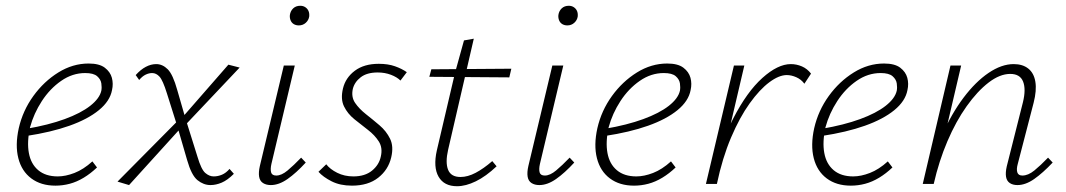

<svg xmlns="http://www.w3.org/2000/svg" viewBox="-20 -637 3693 665"><path d="M172 6Q122 6 88.5 -19Q55 -44 43.5 -89Q32 -134 45 -193Q59 -254 95.5 -304.5Q132 -355 182 -386Q232 -417 287 -417Q324 -417 343 -402.5Q362 -388 367.5 -367.5Q373 -347 368 -325Q361 -287 322.5 -255.5Q284 -224 220.5 -201.5Q157 -179 71 -166L72 -191Q148 -204 204 -224.5Q260 -245 292.5 -270.5Q325 -296 331 -323Q333 -334 331 -348Q329 -362 316.5 -373Q304 -384 275 -384Q231 -384 192 -357Q153 -330 125 -287Q97 -244 84 -196Q73 -145 80 -107Q87 -69 112.5 -47.5Q138 -26 180 -26Q207 -26 238 -38Q269 -50 300 -78L316 -57Q294 -36 270 -21.5Q246 -7 221.5 -0.5Q197 6 172 6Z M709 4Q685 4 664 -13Q643 -30 628 -83L594 -200L558 -314Q544 -359 532.5 -371.5Q521 -384 507 -384Q496 -384 484.5 -378.5Q473 -373 462 -360L450 -377Q467 -396 485 -405.5Q503 -415 521 -415Q543 -415 561 -397Q579 -379 594 -325L622 -228L664 -94Q677 -50 691 -38Q705 -26 720 -26Q735 -26 749 -32Q763 -38 775 -52L790 -35Q768 -13 748 -4.5Q728 4 709 4ZM427 4 387 -8 601 -224 612 -200ZM618 -200 606 -224 771 -413 810 -403Z M918 4Q902 4 891 -3Q880 -10 877.5 -25Q875 -40 880 -62L963 -410H1001L920 -69Q916 -51 919 -40Q922 -29 937 -29Q955 -29 976 -46.5Q997 -64 1023 -91L1039 -74Q1006 -38 976 -17Q946 4 918 4ZM1015 -549Q1005 -549 997.5 -553.5Q990 -558 986.5 -566.5Q983 -575 984 -585Q986 -599 995.5 -608Q1005 -617 1020 -617Q1030 -617 1037.5 -612Q1045 -607 1048.5 -599Q1052 -591 1051 -580Q1049 -567 1039 -558Q1029 -549 1015 -549Z M1199 6Q1158 6 1128.5 -9Q1099 -24 1083 -42L1110 -68Q1123 -51 1148 -38.5Q1173 -26 1204 -26Q1244 -26 1268.5 -46Q1293 -66 1299 -95Q1306 -125 1292 -147Q1278 -169 1254.5 -187Q1231 -205 1207.5 -224Q1184 -243 1171.5 -268.5Q1159 -294 1168 -331Q1177 -368 1209 -392Q1241 -416 1292 -416Q1324 -416 1348 -407.5Q1372 -399 1389 -387L1367 -358Q1355 -370 1334 -378Q1313 -386 1288 -386Q1251 -386 1229.5 -369.5Q1208 -353 1202 -329Q1196 -301 1210 -280.5Q1224 -260 1247.5 -241.5Q1271 -223 1294.5 -203Q1318 -183 1331 -156.5Q1344 -130 1335 -92Q1325 -49 1290 -21.5Q1255 6 1199 6Z M1563 8Q1518 8 1499 -25Q1480 -58 1493 -116L1556 -385L1587 -497L1621 -503L1532 -118Q1522 -74 1532 -49Q1542 -24 1575 -24Q1600 -24 1627.5 -38.5Q1655 -53 1685 -79L1700 -61Q1663 -26 1628 -9Q1593 8 1563 8ZM1467 -371 1474 -397 1751 -399 1744 -369Z M1848 4Q1832 4 1821 -3Q1810 -10 1807.5 -25Q1805 -40 1810 -62L1893 -410H1931L1850 -69Q1846 -51 1849 -40Q1852 -29 1867 -29Q1885 -29 1906 -46.5Q1927 -64 1953 -91L1969 -74Q1936 -38 1906 -17Q1876 4 1848 4ZM1945 -549Q1935 -549 1927.5 -553.5Q1920 -558 1916.5 -566.5Q1913 -575 1914 -585Q1916 -599 1925.5 -608Q1935 -617 1950 -617Q1960 -617 1967.5 -612Q1975 -607 1978.5 -599Q1982 -591 1981 -580Q1979 -567 1969 -558Q1959 -549 1945 -549Z M2176 6Q2126 6 2092.5 -19Q2059 -44 2047.5 -89Q2036 -134 2049 -193Q2063 -254 2099.5 -304.5Q2136 -355 2186 -386Q2236 -417 2291 -417Q2328 -417 2347 -402.5Q2366 -388 2371.5 -367.5Q2377 -347 2372 -325Q2365 -287 2326.5 -255.5Q2288 -224 2224.5 -201.5Q2161 -179 2075 -166L2076 -191Q2152 -204 2208 -224.5Q2264 -245 2296.5 -270.5Q2329 -296 2335 -323Q2337 -334 2335 -348Q2333 -362 2320.5 -373Q2308 -384 2279 -384Q2235 -384 2196 -357Q2157 -330 2129 -287Q2101 -244 2088 -196Q2077 -145 2084 -107Q2091 -69 2116.5 -47.5Q2142 -26 2184 -26Q2211 -26 2242 -38Q2273 -50 2304 -78L2320 -57Q2298 -36 2274 -21.5Q2250 -7 2225.5 -0.5Q2201 6 2176 6Z M2441 0Q2472 -134 2519.5 -226.5Q2567 -319 2620.5 -367Q2674 -415 2719 -415Q2739 -415 2757.5 -407Q2776 -399 2789 -382L2766 -347Q2755 -362 2738 -369.5Q2721 -377 2705 -377Q2678 -377 2644.5 -352Q2611 -327 2576.5 -279Q2542 -231 2512 -160.5Q2482 -90 2463 0ZM2425 0 2522 -410H2558L2462 0Z M2927 6Q2877 6 2843.5 -19Q2810 -44 2798.5 -89Q2787 -134 2800 -193Q2814 -254 2850.5 -304.5Q2887 -355 2937 -386Q2987 -417 3042 -417Q3079 -417 3098 -402.5Q3117 -388 3122.5 -367.5Q3128 -347 3123 -325Q3116 -287 3077.5 -255.5Q3039 -224 2975.5 -201.5Q2912 -179 2826 -166L2827 -191Q2903 -204 2959 -224.5Q3015 -245 3047.5 -270.5Q3080 -296 3086 -323Q3088 -334 3086 -348Q3084 -362 3071.5 -373Q3059 -384 3030 -384Q2986 -384 2947 -357Q2908 -330 2880 -287Q2852 -244 2839 -196Q2828 -145 2835 -107Q2842 -69 2867.5 -47.5Q2893 -26 2935 -26Q2962 -26 2993 -38Q3024 -50 3055 -78L3071 -57Q3049 -36 3025 -21.5Q3001 -7 2976.5 -0.5Q2952 6 2927 6Z M3504 4Q3488 4 3477.5 -3Q3467 -10 3464.5 -24.5Q3462 -39 3467 -61L3523 -283Q3534 -328 3523.5 -354.5Q3513 -381 3479 -381Q3443 -381 3404 -351Q3365 -321 3328 -269Q3291 -217 3261.5 -148Q3232 -79 3214 0H3185Q3208 -91 3242 -167.5Q3276 -244 3317.5 -299Q3359 -354 3404 -384.5Q3449 -415 3491 -415Q3522 -415 3541.5 -399.5Q3561 -384 3566 -354Q3571 -324 3560 -281L3505 -69Q3500 -51 3503.5 -40Q3507 -29 3521 -29Q3541 -29 3562.5 -46.5Q3584 -64 3610 -91L3626 -74Q3592 -38 3562 -17Q3532 4 3504 4ZM3176 0 3272 -410H3309L3213 0Z"/></svg>

Font: Ysabeau ExtraLight
Style: Italic
Weight: 250
Italic angle: -12°
Version: Version 2.000;gftools[0.9.27.dev2+g8671c4b]